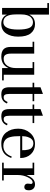

<svg xmlns="http://www.w3.org/2000/svg" viewBox="1061 -1816 767 2929"><g transform="rotate(90 1444.5 -351.5)"><path d="M101 0V-690H27V-715H203V-417H205Q245 -502 350 -502Q434 -502 487 -439Q539 -377 539 -245Q539 -134 490 -61Q441 12 343 12Q296 12 258 -10Q221 -33 205 -71H203V0ZM200 -292V-210Q200 -19 318 -19Q431 -19 431 -245Q431 -355 407 -412Q383 -471 318 -471Q303 -471 280 -464Q262 -455 242 -438Q222 -416 212 -382Q200 -343 200 -292Z M1018 0V-94H1016Q968 12 843 12Q767 12 732 -22Q696 -55 696 -129V-465H617V-490H798V-134Q798 -82 815 -54Q830 -24 878 -24Q943 -24 981 -77Q1018 -129 1018 -205V-465H927V-490H1120V-25H1206V0Z M1242 -465V-490H1311V-586L1413 -623V-490H1524V-465H1413V-111Q1413 -65 1425 -44Q1436 -24 1466 -24Q1492 -24 1507 -39Q1522 -55 1536 -84L1559 -74L1550 -56Q1515 12 1424 12Q1354 12 1333 -20Q1311 -51 1311 -111V-465Z M1575 -465V-490H1644V-586L1746 -623V-490H1857V-465H1746V-111Q1746 -65 1758 -44Q1769 -24 1799 -24Q1825 -24 1840 -39Q1855 -55 1869 -84L1892 -74L1883 -56Q1848 12 1757 12Q1687 12 1666 -20Q1644 -51 1644 -111V-465Z M2391 -276H2057V-268Q2057 -222 2060 -188Q2063 -155 2072 -120Q2081 -86 2097 -66Q2113 -45 2140 -32Q2166 -19 2205 -19Q2321 -19 2368 -147L2390 -139Q2358 -54 2307 -22Q2255 12 2169 12Q2060 12 2002 -61Q1943 -135 1943 -245Q1943 -352 2007 -426Q2071 -502 2176 -502Q2272 -502 2331 -440Q2391 -377 2391 -276ZM2057 -307H2271Q2271 -341 2270 -353Q2268 -375 2263 -397Q2257 -421 2247 -438Q2235 -455 2215 -466Q2193 -477 2165 -477Q2135 -477 2113 -460Q2089 -442 2079 -414Q2066 -385 2062 -360Q2057 -330 2057 -307Z M2548 -25V-465H2462V-490H2650V-375H2652Q2671 -427 2705 -465Q2741 -502 2792 -502Q2836 -502 2859 -476Q2883 -450 2883 -406Q2883 -339 2831 -339Q2811 -339 2795 -353Q2781 -367 2781 -390L2783 -416Q2786 -436 2786 -441Q2786 -452 2779 -459Q2772 -466 2761 -466Q2722 -466 2686 -395Q2650 -324 2650 -244V-25H2733V0H2462V-25Z"/></g></svg>

Font: Bailleul Roman
Style: Roman
Weight: 400
Version: Version 1